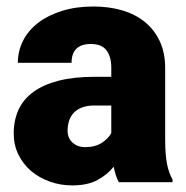

<svg xmlns="http://www.w3.org/2000/svg" viewBox="-20 -558 571 588"><path d="M343.8 0Q338.4 -9.8 334.7 -21.7Q331.1 -33.7 328.1 -47.4Q309.1 -23.4 278.8 -6.8Q248.5 9.8 201.2 9.8Q164.6 9.8 132.1 -2Q99.6 -13.7 75.2 -34.4Q50.8 -55.2 36.4 -84.5Q22 -113.8 22 -148.9Q22 -189.9 36.9 -222.2Q51.8 -254.4 82.3 -276.6Q112.8 -298.8 159.4 -310.8Q206.1 -322.8 270 -322.8H320.8V-350.6Q320.8 -384.3 306.2 -403.8Q291.5 -423.3 257.8 -423.3Q229.5 -423.3 214.4 -409.2Q199.2 -395 199.2 -365.7H34.7Q34.7 -402.3 51 -434.1Q67.4 -465.8 97.7 -488.8Q127.9 -511.7 170.7 -524.9Q213.4 -538.1 266.1 -538.1Q313.5 -538.1 353.8 -526.4Q394 -514.6 423.3 -491Q452.6 -467.3 469.2 -431.9Q485.8 -396.5 485.8 -349.6V-133.3Q485.8 -107.4 487.3 -88.4Q488.8 -69.3 491.7 -54.9Q494.6 -40.5 498.8 -29.3Q502.9 -18.1 508.3 -8.3V0ZM240.7 -107.4Q271.5 -107.4 291.7 -120.6Q312 -133.8 320.8 -150.4V-234.9H269Q246.1 -234.9 230.2 -228.5Q214.4 -222.2 204.8 -211.4Q195.3 -200.7 191.2 -186.8Q187 -172.9 187 -157.7Q187 -135.3 202.1 -121.3Q217.3 -107.4 240.7 -107.4Z"/></svg>

Font: RobotoDraft
Style: Black
Weight: 900
Designer: Google
Version: Version 2.000980w3; 2014; ttfautohint (v1.1) -l 5 -r 24 -G 4